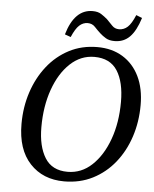

<svg xmlns="http://www.w3.org/2000/svg" viewBox="-56 -840 720 899"><g transform="rotate(5 304.5 -390.0)"><path d="M279 13Q179 13 118 -52.5Q57 -118 57 -238Q57 -317 80 -387Q103 -457 145.5 -511Q188 -565 247.5 -596Q307 -627 380 -627Q449 -627 499.5 -596Q550 -565 577.5 -508.5Q605 -452 605 -374Q605 -295 582 -225Q559 -155 516 -101.5Q473 -48 413 -17.5Q353 13 279 13ZM291 -33Q356 -33 405.5 -79.5Q455 -126 483.5 -204.5Q512 -283 512 -381Q512 -474 478 -527Q444 -580 370 -580Q306 -580 256.5 -533.5Q207 -487 179 -408Q151 -329 151 -231Q151 -141 184.5 -87Q218 -33 291 -33ZM223 -673Q258 -793 343 -793Q368 -793 383.5 -783Q399 -773 413 -761Q427 -747 440 -733Q453 -719 473 -719Q496 -719 513.5 -735Q531 -751 548 -792L576 -781Q557 -720 528.5 -691Q500 -662 457 -662Q432 -662 416 -671.5Q400 -681 387 -693Q373 -706 359.5 -720.5Q346 -735 325 -735Q303 -735 285.5 -719Q268 -703 251 -663Z"/></g></svg>

Font: Lisu Bosa Medium
Style: Italic
Weight: 500
Italic angle: -19°
Designer: David Morse, Annie Olsen, Victor Gaultney, Frank Grießhammer (Latin)
Foundry: SIL International
Version: Version 2.000